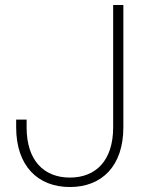

<svg xmlns="http://www.w3.org/2000/svg" viewBox="-20 -740 574 772"><path d="M261 12C391 12 476 -74 476 -228V-720H435V-228C435 -94 365 -26 261 -26C157 -26 87 -94 87 -228V-259H45V-228C45 -74 131 12 261 12Z"/></svg>

Font: Aspekta 150
Style: Regular
Weight: 150
Designer: Ivo Dolenc
Version: Version 2.000